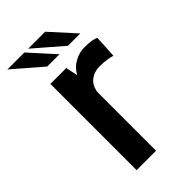

<svg xmlns="http://www.w3.org/2000/svg" viewBox="-238 -683 740 740"><g transform="rotate(-45 131.5 -313.5)"><path d="M40.2 0V-470H126.7L137 -421Q152 -448.6 178.3 -462.8Q204.6 -477 230 -477Q256.6 -477 270.8 -474.6Q285 -472.3 293.6 -467.3L288.7 -374.9Q277.7 -378.6 260.5 -381.2Q243.4 -383.9 220.8 -383.9Q193.7 -383.9 172.7 -368.4Q151.6 -352.9 146.2 -320.6V0ZM78.7 -526.1 -37.8 -626.7H54.7L145.9 -526.1ZM191.9 -526.1 75.4 -626.7H167.9L259.2 -526.1Z"/></g></svg>

Font: Smooch Sans Thin
Style: Regular
Weight: 100
Designer: Robert E. Leuschke
Foundry: Robert E. Leuschke
Version: Version 1.010